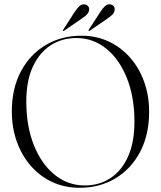

<svg xmlns="http://www.w3.org/2000/svg" viewBox="-20 -879 762 909"><path d="M366 -710Q435.5 -710 494 -682.8Q552.5 -655.5 595.5 -606.8Q638.5 -558 662.2 -492.5Q686 -427 686 -350Q686 -241 643.5 -160.2Q601 -79.5 526.8 -34.8Q452.5 10 356.5 10Q286.5 10 228 -17Q169.5 -44 126.5 -93Q83.5 -142 59.8 -208Q36 -274 36 -351.5Q36 -460 78.8 -540.5Q121.5 -621 196 -665.5Q270.5 -710 366 -710ZM616.5 -303Q616.5 -419 581 -508.5Q545.5 -598 483.2 -648.5Q421 -699 341.5 -699Q273 -699 219.5 -664.2Q166 -629.5 135.2 -562.5Q104.5 -495.5 104.5 -399Q104.5 -282 140.2 -192.2Q176 -102.5 238.5 -51.8Q301 -1 381.5 -1Q450 -1 503 -35.8Q556 -70.5 586.2 -137.8Q616.5 -205 616.5 -303ZM454 -821Q465.5 -839.5 477 -849.8Q488.5 -860 500.5 -858.5Q511.5 -857.5 517.8 -850.2Q524 -843 523 -833Q521.5 -819 511.8 -809.5Q502 -800 488.5 -791L405 -733.5Q401 -731.5 399.5 -733Q398 -735 400.5 -738.5ZM332.5 -821Q344.5 -839.5 355.8 -849.8Q367 -860 379.5 -858.5Q390.5 -857.5 396.8 -850.2Q403 -843 402 -833Q400.5 -819 390.8 -809.5Q381 -800 367 -791L283.5 -733.5Q280 -731.5 278 -733Q277 -735 279.5 -738.5Z"/></svg>

Font: Fraunces 144pt Light
Style: Regular
Weight: 300
Version: Version 1.000;[b76b70a41]